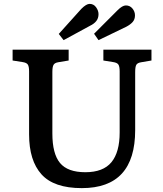

<svg xmlns="http://www.w3.org/2000/svg" viewBox="-20 -956 842 990"><path d="M402 14Q258 14 194 -57Q130 -128 130 -263V-588Q130 -613 123.5 -623Q117 -633 96 -636L45 -644V-700H334V-644L280 -635Q262 -632 256 -621.5Q250 -611 250 -585V-268Q250 -163 289.5 -115.5Q329 -68 420 -68Q512 -68 554.5 -119.5Q597 -171 597 -273V-588Q597 -613 590.5 -623Q584 -633 563 -636L513 -644V-700H761V-644L708 -635Q689 -632 683 -622Q677 -612 677 -584V-285Q677 14 402 14ZM308 -749 283 -781 399 -910Q425 -936 442 -936Q463 -936 475.5 -918.5Q488 -901 488 -883Q488 -862 476.5 -847.5Q465 -833 444 -823ZM488 -749 465 -782 586 -903Q611 -928 629 -928Q650 -928 663 -912Q676 -896 676 -877Q676 -856 664 -842.5Q652 -829 631 -818Z"/></svg>

Font: Literata 12pt Medium
Style: Regular
Weight: 500
Designer: Latin by Veronika Burian and Jose Scaglione. Greek by Irene Vlachou. Cyrillic by Vera Evstafieva.
Foundry: TypeTogether
Version: Version 3.002